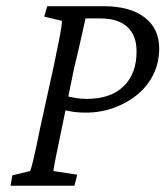

<svg xmlns="http://www.w3.org/2000/svg" viewBox="-20 -593 528 613"><path d="M13.7 0 19.5 -33.2 76.2 -46.9Q81.1 -59.6 85.4 -78.6Q89.8 -97.7 95.7 -124Q101.6 -150.4 108.4 -185.5L151.4 -380.9Q164.1 -441.4 170.9 -477.1Q177.7 -512.7 177.7 -526.4L121.1 -540L130.9 -573.2H310.5Q394.5 -573.2 441.4 -537.6Q488.3 -502 488.3 -438.5Q488.3 -394.5 470.7 -357.4Q453.1 -320.3 420.9 -293Q388.7 -265.6 345.7 -249.5Q302.7 -233.4 252.9 -233.4Q233.4 -233.4 214.8 -235.8Q196.3 -238.3 172.9 -245.1L184.6 -288.1Q208 -282.2 223.6 -279.8Q239.3 -277.3 256.8 -277.3Q333 -277.3 374.5 -317.4Q416 -357.4 416 -428.7Q416 -480.5 386.2 -507.3Q356.4 -534.2 299.8 -534.2H252.9Q252 -528.3 246.1 -502.9Q240.2 -477.5 232.9 -444.3Q225.6 -411.1 217.8 -380.9L177.7 -185.5Q164.1 -122.1 158.2 -91.3Q152.3 -60.5 150.4 -46.9L226.6 -35.2L217.8 0Z"/></svg>

Font: Crimson Pro ExtraLight Light
Style: Italic
Weight: 300
Italic angle: -12°
Version: Version 1.002